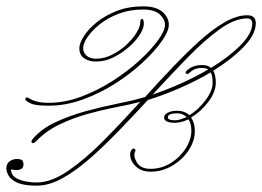

<svg xmlns="http://www.w3.org/2000/svg" viewBox="-90 -576 826 605"><path d="M361 -556Q402 -556 422 -538.5Q442 -521 442 -498Q442 -478 420 -446.5Q398 -415 360 -379.5Q322 -344 273.5 -313Q225 -282 171 -262.5Q117 -243 64 -243Q21 -243 7 -250Q-7 -257 -9 -260Q-11 -262 -10 -265.5Q-9 -269 -3 -269Q9 -261 24.5 -256.5Q40 -252 64 -252Q114 -252 166 -271.5Q218 -291 265.5 -321.5Q313 -352 350 -386Q387 -420 408.5 -450Q430 -480 430 -498Q430 -515 413.5 -530.5Q397 -546 361 -546Q319 -546 284.5 -533Q250 -520 225 -500Q200 -480 186 -459.5Q172 -439 172 -424Q172 -409 183.5 -400Q195 -391 212 -391Q238 -391 263 -403.5Q288 -416 308 -434.5Q328 -453 340 -472.5Q352 -492 352 -506Q352 -516 357 -516.5Q362 -517 363 -506Q365 -491 352.5 -470Q340 -449 317.5 -429Q295 -409 268 -395.5Q241 -382 212 -382Q190 -382 175 -392.5Q160 -403 160 -424Q160 -439 174 -461.5Q188 -484 214.5 -505.5Q241 -527 278 -541.5Q315 -556 361 -556ZM689 -528Q716 -528 716 -503Q716 -468 678.5 -429Q641 -390 582 -353Q590 -340 590 -315Q590 -286 566 -254.5Q542 -223 512 -206Q524 -188 524 -164Q524 -132 504.5 -102.5Q485 -73 453 -54Q421 -35 384 -35Q359 -35 343 -47.5Q327 -60 322 -76Q317 -92 324 -103Q327 -108 331 -108Q334 -108 336 -105Q338 -102 336 -99Q329 -85 341 -64.5Q353 -44 384 -44Q419 -44 448.5 -62.5Q478 -81 495.5 -109Q513 -137 513 -164Q513 -187 504 -200Q480 -189 462 -189Q427 -189 427 -206Q427 -214 438 -220.5Q449 -227 468 -227Q491 -227 507 -213Q535 -230 557.5 -260Q580 -290 580 -315Q580 -337 574 -348Q530 -322 479 -299.5Q428 -277 376 -261Q330 -211 283.5 -163Q237 -115 192.5 -76Q148 -37 106 -14Q64 9 26 9Q-14 9 -34.5 0Q-55 -9 -62.5 -22Q-70 -35 -70 -45Q-70 -60 -60 -67.5Q-50 -75 -37 -75Q-24 -75 -20 -70.5Q-16 -66 -16 -58Q-16 -47 -23.5 -43.5Q-31 -40 -36 -40Q-46 -40 -50.5 -41.5Q-55 -43 -55 -43Q-56 -21 -31.5 -11Q-7 -1 26 -1Q71 -1 124.5 -37.5Q178 -74 235.5 -132Q293 -190 352 -255Q321 -247 277 -238.5Q233 -230 186 -217Q139 -204 96 -183Q53 -162 23 -130Q16 -123 11 -126Q6 -129 13 -138Q40 -170 85 -191Q130 -212 181.5 -226Q233 -240 281 -249.5Q329 -259 362 -269Q365 -270 367 -270Q411 -319 455 -365Q499 -411 540 -448Q581 -485 619 -506.5Q657 -528 689 -528ZM547 -371Q565 -371 575 -362Q632 -397 668.5 -434Q705 -471 705 -503Q705 -508 701.5 -513Q698 -518 689 -518Q650 -518 602.5 -484Q555 -450 501.5 -395Q448 -340 391 -278Q485 -310 566 -357Q559 -362 547 -362Q533 -362 523 -357.5Q513 -353 504 -344Q503 -343 500 -343Q496 -343 495 -346Q494 -349 497 -352Q506 -361 518 -366Q530 -371 547 -371ZM461 -197Q470 -197 479 -200Q488 -203 498 -207Q486 -219 468 -219Q439 -219 439 -206Q439 -197 461 -197Z"/></svg>

Font: Kapakana Light
Style: Regular
Weight: 300
Designer: Kyosuke Nagai
Version: Version 1.000